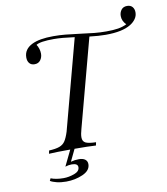

<svg xmlns="http://www.w3.org/2000/svg" viewBox="-89 -733 833 958"><g transform="rotate(-10 328.0 -254.0)"><path d="M655.6 -620.2Q655.6 -602.4 645.2 -587.5Q634.7 -572.6 617.7 -562.1Q575 -535.5 490.3 -535.5Q454.8 -535.5 408.1 -541.1L288.7 -93.5Q281.5 -68.5 281.5 -52.4Q281.5 -32.3 296.4 -24.6Q311.3 -16.9 349.2 -16.1L346 0Q307.3 -2.4 237.9 -2.4L208.9 58.1Q229 52.4 250 52.4Q270.2 52.4 281.5 60.9Q292.7 69.4 292.7 84.7Q292.7 116.9 253.6 134.3Q214.5 151.6 169.4 151.6Q142.7 151.6 121.4 146.4Q100 141.1 88.7 133.9L94.4 121.8Q121 132.3 158.9 132.3Q185.5 132.3 213.3 122.2Q241.1 112.1 241.1 91.1Q241.1 71.8 210.5 71.8Q194.4 71.8 177.4 77.4L216.1 -2.4Q144.4 -2.4 108.1 0L111.3 -16.1Q145.2 -17.7 164.1 -24.6Q183.1 -31.5 193.5 -47.2Q204 -62.9 213.7 -93.5L335.5 -550.8Q270.2 -559.7 231.5 -559.7Q161.3 -559.7 141.1 -546Q147.6 -537.1 151.6 -524.2Q155.6 -511.3 155.6 -499.2Q155.6 -480.6 145.2 -466.5Q134.7 -452.4 115.3 -452.4Q98.4 -452.4 89.1 -463.3Q79.8 -474.2 79.8 -492.7Q79.8 -534.7 122.6 -555.6Q160.5 -574.2 230.6 -574.2Q262.9 -574.2 291.9 -571.4Q321 -568.5 365.3 -562.9Q407.3 -557.3 435.9 -554.4Q464.5 -551.6 496 -551.6Q532.3 -551.6 556.5 -555.6Q580.6 -559.7 600 -569.4Q579.8 -589.5 579.8 -614.5Q579.8 -632.3 589.9 -645.6Q600 -658.9 619.4 -658.9Q637.1 -658.9 646.4 -648Q655.6 -637.1 655.6 -620.2Z"/></g></svg>

Font: Playfair Display SC
Style: Italic
Weight: 400
Italic angle: -14°
Designer: Claus Eggers Sørensen
Foundry: Claus Eggers Sørensen
Version: Version 1.202; ttfautohint (v1.6)